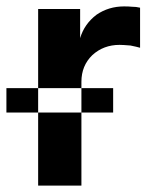

<svg xmlns="http://www.w3.org/2000/svg" viewBox="-56 -576 473 599"><path d="M194 -548V-457Q207 -501 245 -530Q283 -556 331 -556Q346 -556 355 -555Q369 -555 381 -552V-427Q371 -430 351 -434Q327 -436 317 -436Q267 -436 232 -404Q198 -371 198 -321V3H63V-548ZM297 -301H-36V-225H297Z"/></svg>

Font: Sinter Bold
Style: Regular
Weight: 700
Foundry: Adobe & rsms
Version: Version 1.000